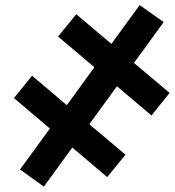

<svg xmlns="http://www.w3.org/2000/svg" viewBox="-20 -710 673 739"><path d="M408.7 -541 517.6 -690.4 609.9 -625 495.6 -467.8 632.8 -352.5 563 -265.6 430.2 -377.9 323.7 -231.9 462.9 -114.7 392.6 -28.3 258.3 -142.1 148.9 8.3 57.1 -57.6 171.9 -215.3 33.7 -332.5 103.5 -418.5 237.3 -305.2 343.3 -451.2 203.6 -569.3 273.4 -655.3Z"/></svg>

Font: Carlito
Style: Bold Italic
Weight: 700
Italic angle: -7°
Designer: Lukasz Dziedzic
Foundry: tyPoland Lukasz Dziedzic
Version: Version 1.104